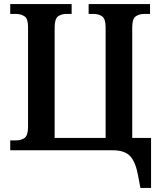

<svg xmlns="http://www.w3.org/2000/svg" viewBox="-20 -734 786 938"><path d="M666 184 655 126Q643 58 616 29Q589 0 529 0H30V-48H58Q83 -48 100 -60Q117 -72 117 -114V-603Q117 -643 99.5 -654.5Q82 -666 58 -666H30V-714H330V-666H305Q280 -666 263.5 -654Q247 -642 247 -600V-60H496V-600Q496 -642 479 -654Q462 -666 437 -666H413V-714H713V-666H685Q660 -666 643 -654Q626 -642 626 -600V-60H718V184Z"/></svg>

Font: Noto Serif SemiCondensed SemiBold
Style: Regular
Weight: 600
Width: 4
Designer: Monotype Design Team
Foundry: Monotype Imaging Inc.
Version: Version 2.013; ttfautohint (v1.8.4.7-5d5b)